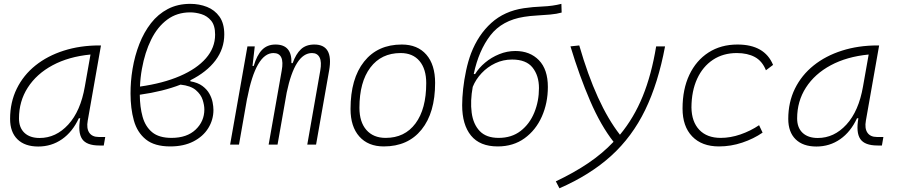

<svg xmlns="http://www.w3.org/2000/svg" viewBox="-20 -762 4728 1012"><path d="M181.6 10.3Q110.8 10.3 72 -27.8Q33.2 -65.9 33.2 -135.3Q33.2 -223.1 68.4 -294.7Q103.5 -366.2 167 -417Q230.5 -467.8 316.4 -495.1Q402.3 -522.5 503.4 -522.5H512.2L442.4 -126Q435.1 -85.4 450.4 -62.7Q465.8 -40 500.5 -40H534.7L526.9 4.9H503.9Q436 4.9 412.8 -29.5Q389.6 -64 402.8 -138.7H395.5Q362.3 -66.9 306.9 -28.3Q251.5 10.3 181.6 10.3ZM189 -34.7Q274.9 -34.7 339.8 -105.5Q404.8 -176.3 427.2 -306.2L457 -474.6Q341.8 -463.4 257.3 -418Q172.9 -372.6 126.5 -300.5Q80.1 -228.5 80.1 -137.7Q80.1 -88.9 108.9 -61.8Q137.7 -34.7 189 -34.7Z M983.4 -338.9V-333.5Q1022.9 -326.7 1046.9 -308.8Q1070.8 -291 1083.5 -268.3Q1096.2 -245.6 1100.6 -222.9Q1105 -200.2 1105 -182.6Q1105 -130.4 1077.6 -86.4Q1050.3 -42.5 999.3 -16.4Q948.2 9.8 877.4 9.8Q794.4 9.8 748.8 -27.1Q703.1 -64 685.5 -127.2Q668 -190.4 668 -269Q668 -299.8 670.4 -332Q672.9 -364.3 678.7 -398.9Q690.4 -468.8 714.6 -530.5Q738.8 -592.3 775.9 -639.9Q813 -687.5 864.7 -714.6Q916.5 -741.7 982.9 -741.7Q1030.3 -741.7 1071 -725.6Q1111.8 -709.5 1137 -674.1Q1162.1 -638.7 1162.1 -580.6Q1162.1 -505.4 1116 -443.8Q1069.8 -382.3 983.4 -338.9ZM717.8 -305.7Q839.4 -322.8 928.2 -361.1Q1017.1 -399.4 1065.4 -454.8Q1113.8 -510.3 1113.8 -579.6Q1113.8 -627.9 1092.8 -653.1Q1071.8 -678.2 1041.5 -687.5Q1011.2 -696.8 982.4 -696.8Q913.1 -696.8 861.6 -658.7Q810.1 -620.6 776.9 -553.5Q743.7 -486.3 728 -398.9Q719.7 -353 717.8 -305.7ZM931.6 -315.9Q838.9 -279.8 716.8 -262.7Q717.3 -197.8 731.7 -146.2Q746.1 -94.7 782.2 -64.9Q818.4 -35.2 883.8 -35.2Q965.3 -35.2 1011.2 -78.9Q1057.1 -122.6 1057.1 -185.1Q1057.1 -207.5 1048.1 -235.8Q1039.1 -264.2 1012.2 -287.1Q985.4 -310.1 931.6 -315.9Z M1322.8 -517.6 1311 -414.6H1317.4Q1333.5 -470.2 1360.8 -498.8Q1388.2 -527.3 1432.1 -527.3Q1519.5 -527.3 1516.1 -429.2H1522.5Q1539.6 -477.5 1566.2 -502.4Q1592.8 -527.3 1636.7 -527.3Q1738.8 -527.3 1714.8 -390.6L1646 0H1599.6L1668 -389.6Q1676.3 -435.5 1664.6 -459Q1652.8 -482.4 1624.5 -482.4Q1534.7 -482.4 1491.2 -274.4L1442.9 0H1396L1464.8 -389.6Q1481.9 -482.4 1421.4 -482.4Q1328.6 -482.4 1282.7 -242.7V-244.6L1239.7 0H1192.9L1284.2 -517.6Z M2002.9 9.8Q1920.4 9.8 1874 -42.5Q1827.6 -94.7 1827.6 -187.5Q1827.6 -347.7 1899.2 -437.5Q1970.7 -527.3 2097.7 -527.3Q2180.7 -527.3 2227.1 -474.1Q2273.4 -420.9 2273.4 -325.2Q2273.4 -167.5 2201.9 -78.9Q2130.4 9.8 2002.9 9.8ZM2012.7 -35.2Q2113.3 -35.2 2169.9 -111.3Q2226.6 -187.5 2226.6 -323.7Q2226.6 -398.4 2191.2 -440.4Q2155.8 -482.4 2091.8 -482.4Q1989.7 -482.4 1932.1 -406Q1874.5 -329.6 1874.5 -193.8Q1874.5 -119.1 1911.1 -77.1Q1947.8 -35.2 2012.7 -35.2Z M2603.5 9.8Q2509.3 9.8 2462.6 -47.4Q2416 -104.5 2416 -207.5Q2416 -245.6 2421.1 -293.5Q2426.3 -341.3 2436.8 -390.4Q2447.3 -439.5 2462.9 -481Q2500.5 -578.6 2569.6 -641.1Q2638.7 -703.6 2741.2 -718.8Q2786.6 -725.6 2840.1 -727.8Q2893.6 -730 2939 -741.7L2940.4 -695.8Q2914.6 -688.5 2879.6 -685.3Q2844.7 -682.1 2808.6 -680.2Q2772.5 -678.2 2742.7 -673.3Q2626.5 -655.3 2564.9 -575.7Q2503.4 -496.1 2477.1 -372.6L2483.9 -371.1Q2503.9 -404.3 2536.9 -431.9Q2569.8 -459.5 2611.1 -476.3Q2652.3 -493.2 2696.3 -493.2Q2773.4 -493.2 2820.6 -444.6Q2867.7 -396 2867.7 -303.7Q2867.7 -218.8 2835.9 -147.5Q2804.2 -76.2 2744.9 -33.2Q2685.5 9.8 2603.5 9.8ZM2608.4 -35.2Q2676.8 -35.2 2724.1 -71.8Q2771.5 -108.4 2796.1 -168.5Q2820.8 -228.5 2820.8 -297.9Q2820.8 -363.3 2787.1 -405.8Q2753.4 -448.2 2679.2 -448.2Q2631.8 -448.2 2590.6 -428.7Q2549.3 -409.2 2518.6 -376.5Q2487.8 -343.8 2471.7 -304.2Q2458 -229.5 2466.1 -168.5Q2474.1 -107.4 2508.5 -71.3Q2543 -35.2 2608.4 -35.2Z M2928.7 230.5 2909.7 193.8Q3003.9 149.4 3079.6 98.4Q3155.3 47.4 3213.9 -14.6Q3147 -99.6 3090.6 -230.2Q3034.2 -360.8 2986.8 -517.6L3033.2 -522.5Q3123 -211.4 3247.6 -51.8Q3321.3 -140.6 3367.7 -254.6Q3414.1 -368.7 3438.5 -517.6H3485.4Q3449.2 -323.7 3380.6 -182.4Q3312 -41 3201.4 59.3Q3090.8 159.7 2928.7 230.5Z M3778.8 -35.2Q3830.1 -35.2 3883.1 -53.5Q3936 -71.8 3981 -102.1L3999.5 -63Q3952.1 -30.3 3892.3 -10.3Q3832.5 9.8 3769.5 9.8Q3679.2 9.8 3628.4 -43Q3577.6 -95.7 3577.6 -189.9Q3577.6 -292 3613.5 -367.7Q3649.4 -443.4 3714.6 -485.4Q3779.8 -527.3 3867.2 -527.3Q4010.3 -527.3 4054.7 -419.9L4017.1 -391.6Q3997.6 -440.4 3958.7 -461.4Q3919.9 -482.4 3863.3 -482.4Q3791.5 -482.4 3737.8 -446.8Q3684.1 -411.1 3654.5 -346.7Q3625 -282.2 3624.5 -195.8Q3625.5 -120.1 3666 -77.6Q3706.5 -35.2 3778.8 -35.2Z M4283.2 10.3Q4212.4 10.3 4173.6 -27.8Q4134.8 -65.9 4134.8 -135.3Q4134.8 -223.1 4169.9 -294.7Q4205.1 -366.2 4268.6 -417Q4332 -467.8 4418 -495.1Q4503.9 -522.5 4605 -522.5H4613.8L4543.9 -126Q4536.6 -85.4 4552 -62.7Q4567.4 -40 4602.1 -40H4636.2L4628.4 4.9H4605.5Q4537.6 4.9 4514.4 -29.5Q4491.2 -64 4504.4 -138.7H4497.1Q4463.9 -66.9 4408.4 -28.3Q4353 10.3 4283.2 10.3ZM4290.5 -34.7Q4376.5 -34.7 4441.4 -105.5Q4506.3 -176.3 4528.8 -306.2L4558.6 -474.6Q4443.4 -463.4 4358.9 -418Q4274.4 -372.6 4228 -300.5Q4181.6 -228.5 4181.6 -137.7Q4181.6 -88.9 4210.4 -61.8Q4239.3 -34.7 4290.5 -34.7Z"/></svg>

Font: Cascadia Code ExtraLight
Style: Italic
Weight: 200
Italic angle: -10°
Monospace: yes
Designer: Aaron Bell
Foundry: Saja Typeworks
Version: Version 2404.023; ttfautohint (v1.8.4)